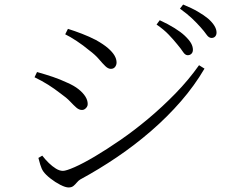

<svg xmlns="http://www.w3.org/2000/svg" viewBox="-20 -816 1040 845"><path d="M760 -621Q744 -641 722.5 -663.5Q701 -686 669 -708L683 -727Q720 -710 748 -692.5Q776 -675 793 -659Q813 -640 821 -625.5Q829 -611 829 -597Q829 -586 822.5 -579.5Q816 -573 806 -573Q795 -573 785.5 -587.5Q776 -602 760 -621ZM862 -697Q845 -716 825 -735Q805 -754 772 -778L786 -796Q823 -781 850.5 -765Q878 -749 896 -734Q933 -701 933 -673Q933 -662 927 -655.5Q921 -649 911 -649Q899 -649 889 -663.5Q879 -678 862 -697ZM267 -665 279 -689Q308 -680 340.5 -667.5Q373 -655 402 -640Q436 -621 455.5 -604Q475 -587 484 -571.5Q493 -556 493 -541Q493 -530 486.5 -521.5Q480 -513 468 -513Q456 -513 444 -524.5Q432 -536 415.5 -555.5Q399 -575 372 -595Q347 -616 317.5 -635.5Q288 -655 267 -665ZM856 -529 880 -514Q836 -439 776.5 -370.5Q717 -302 645.5 -240Q574 -178 495 -124.5Q416 -71 333 -26Q325 -21 318 -12.5Q311 -4 303 2.5Q295 9 282 9Q268 9 245.5 -2.5Q223 -14 202 -30.5Q181 -47 171 -61Q163 -72 157 -92Q151 -112 149 -121L166 -131Q180 -113 195 -98.5Q210 -84 226 -74Q242 -64 257 -64Q271 -64 308.5 -80.5Q346 -97 397.5 -127.5Q449 -158 510 -200Q571 -242 633 -294Q695 -346 752.5 -405Q810 -464 856 -529ZM132 -476 143 -499Q182 -488 213 -477.5Q244 -467 276 -452Q306 -439 325.5 -423.5Q345 -408 355.5 -391.5Q366 -375 366 -358Q366 -351 362.5 -345.5Q359 -340 353.5 -336Q348 -332 341 -332Q328 -332 316 -342.5Q304 -353 288.5 -369.5Q273 -386 246 -405Q219 -426 192 -443Q165 -460 132 -476Z"/></svg>

Font: Early Summer Mincho Light
Style: Regular
Weight: 300
Designer: GuiWonder
Version: Version 1.002